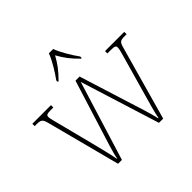

<svg xmlns="http://www.w3.org/2000/svg" viewBox="-183 -962 1158 1158"><g transform="rotate(-45 396.0 -383.0)"><path d="M293 -619V-606H300C345 -652 368 -682 395 -731C422 -682 445 -652 491 -606H497V-619C469 -657 430 -721 414 -766H377C361 -721 321 -657 293 -619ZM80 -463 201 0H234L391 -508L550 0H586L717 -467C729 -511 734 -516 775 -516H790V-536H626V-516H658C692 -516 696 -509 696 -496C696 -482 688 -457 680 -428L617 -206C594 -124 575 -60 569 -23H566C558 -64 523 -174 507 -223L409 -536H374L271 -206C256 -157 224 -61 220 -27H217C212 -61 188 -154 176 -202L119 -425C113 -445 103 -486 103 -496C103 -509 107 -516 141 -516H165V-536H6V-516H21C62 -516 68 -510 80 -463Z"/></g></svg>

Font: Noto Serif Myanmar SemiCondensed Thin
Style: Regular
Weight: 100
Width: 4
Designer: Ben Mitchell and the Monotype Design Team
Foundry: Monotype Imaging Inc.
Version: Version 2.106